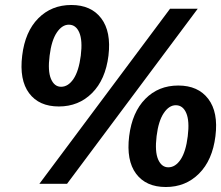

<svg xmlns="http://www.w3.org/2000/svg" viewBox="-20 -737 887 770"><path d="M138 0 662 -702H773L249 0ZM216 -310Q136.5 -310 96.8 -363.2Q57 -416.5 69 -514Q80.5 -610 133.5 -663.5Q186.5 -717 266 -717Q345.5 -717 386 -663.5Q426.5 -610 415 -514Q403 -417.5 349.2 -363.8Q295.5 -310 216 -310ZM225 -389Q253.5 -389 274.8 -420.5Q296 -452 304 -514Q311.5 -575 298 -606.5Q284.5 -638 256 -638Q229 -638 207.8 -606.5Q186.5 -575 179 -514Q171 -452 184.5 -420.5Q198 -389 225 -389ZM645 13Q565.5 13 525.8 -40.2Q486 -93.5 498 -191Q510 -287 562.8 -340.5Q615.5 -394 695 -394Q774.5 -394 815.2 -340.5Q856 -287 844 -191Q832 -94.5 778.2 -40.8Q724.5 13 645 13ZM655 -66Q683.5 -66 704.5 -97.5Q725.5 -129 733 -191Q740.5 -252 727 -283.5Q713.5 -315 685 -315Q658 -315 636.8 -283.5Q615.5 -252 608 -191Q600.5 -129 614.2 -97.5Q628 -66 655 -66Z"/></svg>

Font: Expletus Sans
Style: Italic
Weight: 400
Italic angle: -7°
Designer: Jasper de Waard
Foundry: Designtown
Version: Version 7.500